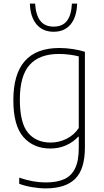

<svg xmlns="http://www.w3.org/2000/svg" viewBox="-20 -814 576 1064"><path d="M86.5 204.5V170.5Q163 197 233.5 197Q296.5 197 336.5 178.5Q376.5 160 396.5 118.2Q416.5 76.5 416.5 6V-56.5H413.5Q386.5 -27 346.8 -9Q307 9 258.5 9Q166 9 110 -54.2Q54 -117.5 54 -259Q54 -548 308.5 -548Q344.5 -548 381.5 -542.5Q418.5 -537 450.5 -527V3.5Q450.5 123.5 396.8 176.8Q343 230 233 230Q198 230 158 223.2Q118 216.5 86.5 204.5ZM416.5 -104.5V-501.5Q394 -507.5 365 -511.2Q336 -515 306.5 -515Q198.5 -515 144.2 -454.5Q90 -394 90 -263Q90 -132 135.5 -78Q181 -24 260.5 -24Q306.5 -24 348.2 -44.5Q390 -65 416.5 -104.5ZM145.5 -794H174.5Q178.5 -730.5 203.5 -698.5Q228.5 -666.5 277.5 -666.5Q326.5 -666.5 351 -698.5Q375.5 -730.5 378.5 -794H407.5Q405 -719.5 371.2 -678.8Q337.5 -638 277.5 -638Q217 -638 182.5 -679Q148 -720 145.5 -794Z"/></svg>

Font: Encode Sans Thin
Style: Regular
Weight: 250
Designer: Multiple Designers
Foundry: Impallari Type
Version: Version 2.000